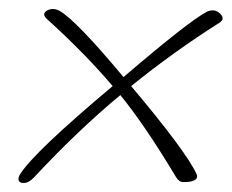

<svg xmlns="http://www.w3.org/2000/svg" viewBox="-20 -391 514 426"><path d="M56 2Q44 15 32.5 15Q21 15 21 6Q21 1 25 -5Q56 -54 230 -200Q168 -273 85 -348Q71 -360 85 -368Q91 -371 97.5 -371Q104 -371 112 -367Q149 -346 254 -220Q399 -344 439 -365Q445 -368 452.5 -368Q460 -368 467 -362Q474 -356 474 -350.5Q474 -345 466 -340Q365 -276 271 -200Q393 -55 416 -5Q422 8 402 12Q396 13 386.5 13Q377 13 370 1Q301 -114 247 -180Q154 -103 56 2Z"/></svg>

Font: Allura
Style: Regular
Weight: 400
Designer: Robert E. Leuschke
Foundry: Robert E. Leuschke
Version: Version 1.004